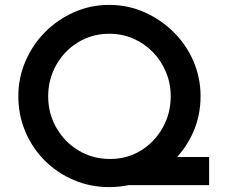

<svg xmlns="http://www.w3.org/2000/svg" viewBox="-20 -757 930 785"><path d="M596 -115H835V0H440ZM55 -364Q55 -439 84 -506.5Q113 -574 164 -625.5Q215 -677 282.5 -707Q350 -737 426 -737Q503 -737 570.5 -707Q638 -677 690 -625.5Q742 -574 771 -506.5Q800 -439 800 -364Q800 -286 771 -219Q742 -152 690 -100.5Q638 -49 570.5 -20.5Q503 8 426 8Q350 8 282.5 -20.5Q215 -49 164 -99.5Q113 -150 84 -218Q55 -286 55 -364ZM177 -363Q177 -293 210.5 -234.5Q244 -176 301.5 -141.5Q359 -107 430 -107Q500 -107 556 -141.5Q612 -176 645 -234.5Q678 -293 678 -364Q678 -416 658.5 -462.5Q639 -509 605 -544Q571 -579 525.5 -599Q480 -619 427 -619Q357 -619 300 -584.5Q243 -550 210 -491.5Q177 -433 177 -363Z"/></svg>

Font: Reem Kufi Fun Medium
Style: Regular
Weight: 500
Designer: Khaled Hosny
Version: Version 1.005